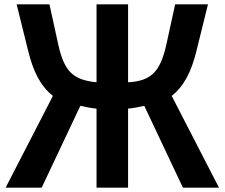

<svg xmlns="http://www.w3.org/2000/svg" viewBox="-20 -817 1040 889"><path d="M648 -327 827 52H994L775 -373C834 -420 866 -487 889 -579L943 -797H791L749 -605C721 -486 681 -442 573 -436V-797H427V-436C318 -447 279 -486 251 -605L209 -797H57L111 -579C134 -487 166 -420 225 -373L6 52H173L352 -327C375 -322 403 -316 427 -314V52H573V-314C597 -316 625 -322 648 -327Z"/></svg>

Font: LINE Seed JP App_OTF Bold
Style: Regular
Weight: 700
Designer: LINE & Fontrix & Fontworks
Version: Version 1.009